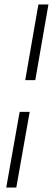

<svg xmlns="http://www.w3.org/2000/svg" viewBox="-20 -740 237 860"><path d="M93 -381 152 -720H197L138 -381ZM8 100 68 -239H113L53 100Z"/></svg>

Font: DM Sans 28pt ExtraLight
Style: Italic
Weight: 250
Italic angle: -10°
Version: Version 4.004;gftools[0.9.30]